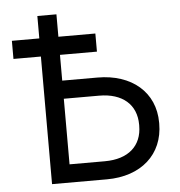

<svg xmlns="http://www.w3.org/2000/svg" viewBox="-51 -754 750 802"><g transform="rotate(-5 324.0 -352.5)"><path d="M135 -705V-611H20V-535H135V0H365C509 0 603 -84 603 -213V-217C603 -345 506 -427 363 -427H215V-535H370V-611H215V-705ZM215 -76V-351H363C461 -351 519 -300 519 -216V-212C519 -127 462 -76 363 -76Z"/></g></svg>

Font: Fixel Text Regular
Style: Regular
Weight: 400
Width: 4
Designer: AlfaBravo + MacPaw
Foundry: Kyrylo Tkachov, Marchela Mozhyna, Serhii Makarenko, Maria Weinstein, Zakhar Kryvoshyya
Version: Version 1.211